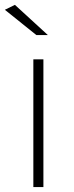

<svg xmlns="http://www.w3.org/2000/svg" viewBox="-32 -763 302 783"><path d="M-12.2 -723.1 28.8 -743.2 163.1 -620.1H116.2ZM104 0V-521H145V0Z"/></svg>

Font: Montserrat Ultra Light
Style: Regular
Weight: 200
Designer: Julieta Ulanovsky
Foundry: Julieta Ulanovsky
Version: Version 3.001;PS 003.001;hotconv 1.0.70;makeotf.lib2.5.58329